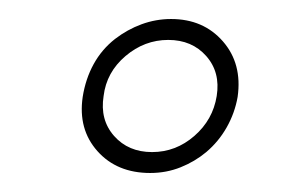

<svg xmlns="http://www.w3.org/2000/svg" viewBox="-20 -661 322 202"><path d="M67 -559Q70 -578 78.5 -593.5Q87 -609 101 -620Q114 -630 129 -635.5Q144 -641 160 -641Q194 -641 214.5 -617.5Q235 -594 230 -559Q227 -542 218.5 -527Q210 -512 197 -501Q185 -491 170 -485Q155 -479 138 -479Q103 -479 82.5 -502Q62 -525 67 -559ZM140 -501Q165 -501 184.5 -518Q204 -535 208 -560Q212 -585 197 -602Q182 -619 157 -619Q132 -619 112 -602Q92 -585 89 -560Q85 -535 100 -518Q115 -501 140 -501Z"/></svg>

Font: Josefin Slab Light
Style: Italic
Weight: 300
Italic angle: -12°
Designer: Santiago Orozco
Foundry: Typemade
Version: Version 2.000